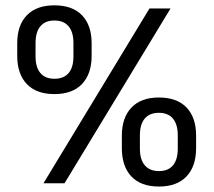

<svg xmlns="http://www.w3.org/2000/svg" viewBox="-20 -670 781 702"><path d="M139 0 526.5 -639H603.5L216 0ZM561 12Q495 12 460.2 -25Q425.5 -62 425.5 -128V-174Q425.5 -239.5 460.5 -276.5Q495.5 -313.5 561 -313.5Q627 -313.5 662 -277Q697 -240.5 697 -174V-128Q697 -62 662 -25Q627 12 561 12ZM561 -44.5Q595 -44.5 612.5 -65.5Q630 -86.5 630 -126.5V-175Q630 -215.5 612.2 -236.5Q594.5 -257.5 561 -257.5Q527 -257.5 509.2 -236.5Q491.5 -215.5 491.5 -175V-126.5Q491.5 -86.5 509.5 -65.5Q527.5 -44.5 561 -44.5ZM179 -326Q113 -326 78 -362.8Q43 -399.5 43 -465.5V-512Q43 -577.5 78 -614Q113 -650.5 179 -650.5Q245 -650.5 280 -614Q315 -577.5 315 -512V-465.5Q315 -400 280 -363Q245 -326 179 -326ZM179 -382Q213 -382 230.8 -402.8Q248.5 -423.5 248.5 -464V-513Q248.5 -552.5 230.8 -573.8Q213 -595 179 -595Q145 -595 127.5 -573.8Q110 -552.5 110 -513V-464Q110 -423.5 127.8 -402.8Q145.5 -382 179 -382Z"/></svg>

Font: Anek Bangla
Style: Regular
Weight: 400
Designer: Sulekha Rajkumar (Bangla), Yesha Goshar (Latin)
Foundry: Ek Type
Version: Version 1.003